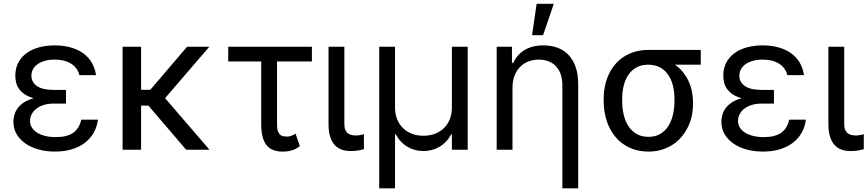

<svg xmlns="http://www.w3.org/2000/svg" viewBox="-20 -793 4600 1017"><path d="M264.2 -244.3Q235.4 -244.3 212.4 -237.2Q189.3 -230.1 172.9 -217.5Q156.6 -204.9 147.9 -188Q139.2 -171.2 139.2 -152Q139.2 -132.8 149 -117.2Q158.7 -101.6 176.5 -90.4Q194.2 -79.2 219.5 -73Q244.7 -66.8 275.6 -66.8Q335.2 -66.8 367.5 -89.5Q399.9 -112.2 410.5 -159.1H498.6Q494 -120.7 476 -89.5Q458.1 -58.2 428.8 -36Q399.5 -13.8 359.7 -2Q320 9.9 271.3 9.9Q223.7 9.9 183.4 -1.4Q143.1 -12.8 113.6 -33.6Q84.2 -54.3 67.6 -83.3Q51.1 -112.2 51.1 -147.7Q51.1 -164.4 55.8 -182.7Q60.4 -201 72.3 -218Q84.2 -235.1 105.1 -249.5Q126.1 -263.8 158.4 -272.7Q128.2 -281.2 109.2 -294.7Q90.2 -308.2 79.5 -324.2Q68.9 -340.2 65 -357.8Q61.1 -375.4 61.1 -392Q61.1 -430 76.2 -459.7Q91.3 -489.3 118.8 -510.1Q146.3 -530.9 184.8 -541.7Q223.4 -552.6 269.9 -552.6Q316.4 -552.6 354.6 -541.7Q392.8 -530.9 420.8 -510.7Q448.9 -490.4 466.1 -461.1Q483.3 -431.8 488.6 -394.9H400.6Q396.3 -413.4 385.5 -428.6Q374.6 -443.9 358.1 -454.7Q341.6 -465.6 319.4 -471.4Q297.2 -477.3 269.9 -477.3Q241.8 -477.3 218.9 -471.1Q196 -464.8 179.9 -453.7Q163.7 -442.5 155 -426.7Q146.3 -410.9 146.3 -392Q146.3 -358 175.6 -337.4Q204.9 -316.8 264.2 -316.8H329.5V-244.3Z M727.3 -317.5H776.3L970.9 -545.5H1088.8L854.4 -273.1L1089.5 0H965.9L766 -233.7H727.3V0H629.3V-545.5H727.3Z M1632.1 -467.3H1447.4V-132.1Q1447.4 -108.7 1452.8 -96.1Q1458.1 -83.5 1466.1 -77.6Q1474.1 -71.7 1483.5 -70.7Q1492.9 -69.6 1501.4 -69.6Q1514.2 -69.6 1526.1 -74.8Q1538 -79.9 1545.5 -85.2L1568.2 -18.5Q1556.1 -9.6 1544.4 -3.9Q1532.7 1.8 1521.5 4.8Q1510.3 7.8 1498.9 8.9Q1487.6 9.9 1475.9 9.9Q1448.2 9.9 1427.2 1.8Q1406.2 -6.4 1392 -24Q1377.8 -41.5 1370.7 -69.2Q1363.6 -96.9 1363.6 -136.4V-467.3H1188.9V-545.5H1632.1Z M1804 -545.5V-134.9Q1804 -115.8 1809.5 -104Q1815 -92.3 1824 -85.9Q1833.1 -79.5 1844.3 -77.4Q1855.5 -75.3 1866.5 -75.3Q1871.8 -75.3 1877.8 -76Q1883.9 -76.7 1889.7 -77.8Q1895.6 -78.8 1900.4 -80.1Q1905.2 -81.3 1907.7 -82.4V-2.8Q1897 0.4 1879.6 3.7Q1862.2 7.1 1836.6 7.1Q1811.8 7.1 1790.3 -0.4Q1768.8 -7.8 1753.4 -24.5Q1737.9 -41.2 1729 -68.4Q1720.2 -95.5 1720.2 -134.9V-545.5Z M1988.6 -545.5H2072.4V-223Q2072.4 -189.6 2083.3 -162.3Q2094.1 -134.9 2113.8 -115.2Q2133.5 -95.5 2161.2 -84.7Q2188.9 -73.9 2223 -73.9Q2257.1 -73.9 2285 -84.9Q2312.9 -95.9 2332.6 -115.6Q2352.3 -135.3 2362.9 -162.6Q2373.6 -190 2373.6 -223V-545.5H2457.4V0H2373.6V-81H2369.3Q2358.3 -59.3 2342.5 -43Q2326.7 -26.6 2307.9 -15.4Q2289.1 -4.3 2267.4 1.4Q2245.7 7.1 2223 7.1Q2200.3 7.1 2178.8 1.4Q2157.3 -4.3 2138.3 -15.4Q2119.3 -26.6 2103.7 -43Q2088.1 -59.3 2076.7 -81H2072.4V204.5H1988.6Z M2694.6 0H2610.8V-545.5H2691.8V-460.2H2698.9Q2708.5 -481.2 2723 -498Q2737.6 -514.9 2757.3 -527.2Q2777 -539.4 2802 -546Q2827.1 -552.6 2858 -552.6Q2899.5 -552.6 2933.6 -540Q2967.7 -527.3 2991.8 -501.8Q3016 -476.2 3029.3 -437.5Q3042.6 -398.8 3042.6 -346.6V204.5H2958.8V-340.9Q2958.8 -372.9 2950.3 -398.3Q2941.8 -423.7 2925.6 -441.2Q2909.4 -458.8 2886.4 -468Q2863.3 -477.3 2833.8 -477.3Q2804 -477.3 2778.6 -467.3Q2753.2 -457.4 2734.6 -438.4Q2715.9 -419.4 2705.3 -391.7Q2694.6 -364 2694.6 -328.1ZM2822.4 -772.7H2913.4L2856.5 -606.5H2798.3Z M3177.6 -269.9Q3177.6 -306.5 3184.8 -339.8Q3192.1 -373.2 3206 -402Q3219.8 -430.8 3240.1 -454Q3260.3 -477.3 3286.6 -493.8Q3312.9 -510.3 3344.6 -519.4Q3376.4 -528.4 3413.4 -528.4H3691.8V-450.3H3555.4Q3600.9 -418 3625.7 -366.5Q3650.6 -315 3650.6 -248.6V-238.6Q3650.6 -206.7 3643.5 -175.8Q3636.4 -144.9 3622.5 -117.4Q3608.7 -89.8 3588.6 -66.4Q3568.5 -43 3542.3 -26.1Q3516 -9.2 3484 0.4Q3452.1 9.9 3414.8 9.9Q3359 9.9 3314.8 -10.7Q3270.6 -31.2 3240.2 -67.3Q3209.9 -103.3 3193.7 -152.5Q3177.6 -201.7 3177.6 -258.5ZM3275.6 -258.5Q3275.6 -220.2 3283.6 -185.7Q3291.5 -151.3 3308.4 -125.2Q3325.3 -99.1 3351.7 -83.6Q3378.2 -68.2 3414.8 -68.2Q3451 -68.2 3477.1 -83.6Q3503.2 -99.1 3519.9 -125.2Q3536.6 -151.3 3544.6 -185.7Q3552.6 -220.2 3552.6 -258.5V-269.9Q3552.6 -306.1 3544.6 -338.8Q3536.6 -371.4 3519.7 -396.3Q3502.8 -421.2 3476.6 -435.7Q3450.3 -450.3 3413.4 -450.3Q3377.1 -450.3 3351 -435.7Q3324.9 -421.2 3308.2 -396.3Q3291.5 -371.4 3283.6 -338.8Q3275.6 -306.1 3275.6 -269.9Z M4014.2 -244.3Q3985.4 -244.3 3962.4 -237.2Q3939.3 -230.1 3922.9 -217.5Q3906.6 -204.9 3897.9 -188Q3889.2 -171.2 3889.2 -152Q3889.2 -132.8 3899 -117.2Q3908.7 -101.6 3926.5 -90.4Q3944.2 -79.2 3969.5 -73Q3994.7 -66.8 4025.6 -66.8Q4085.2 -66.8 4117.5 -89.5Q4149.9 -112.2 4160.5 -159.1H4248.6Q4244 -120.7 4226 -89.5Q4208.1 -58.2 4178.8 -36Q4149.5 -13.8 4109.7 -2Q4070 9.9 4021.3 9.9Q3973.7 9.9 3933.4 -1.4Q3893.1 -12.8 3863.6 -33.6Q3834.2 -54.3 3817.6 -83.3Q3801.1 -112.2 3801.1 -147.7Q3801.1 -164.4 3805.8 -182.7Q3810.4 -201 3822.3 -218Q3834.2 -235.1 3855.1 -249.5Q3876.1 -263.8 3908.4 -272.7Q3878.2 -281.2 3859.2 -294.7Q3840.2 -308.2 3829.5 -324.2Q3818.9 -340.2 3815 -357.8Q3811.1 -375.4 3811.1 -392Q3811.1 -430 3826.2 -459.7Q3841.3 -489.3 3868.8 -510.1Q3896.3 -530.9 3934.8 -541.7Q3973.4 -552.6 4019.9 -552.6Q4066.4 -552.6 4104.6 -541.7Q4142.8 -530.9 4170.8 -510.7Q4198.9 -490.4 4216.1 -461.1Q4233.3 -431.8 4238.6 -394.9H4150.6Q4146.3 -413.4 4135.5 -428.6Q4124.6 -443.9 4108.1 -454.7Q4091.6 -465.6 4069.4 -471.4Q4047.2 -477.3 4019.9 -477.3Q3991.8 -477.3 3968.9 -471.1Q3946 -464.8 3929.9 -453.7Q3913.7 -442.5 3905 -426.7Q3896.3 -410.9 3896.3 -392Q3896.3 -358 3925.6 -337.4Q3954.9 -316.8 4014.2 -316.8H4079.5V-244.3Z M4451.7 -545.5V-134.9Q4451.7 -115.8 4457.2 -104Q4462.7 -92.3 4471.8 -85.9Q4480.8 -79.5 4492 -77.4Q4503.2 -75.3 4514.2 -75.3Q4519.5 -75.3 4525.6 -76Q4531.6 -76.7 4537.5 -77.8Q4543.3 -78.8 4548.1 -80.1Q4552.9 -81.3 4555.4 -82.4V-2.8Q4544.7 0.4 4527.3 3.7Q4509.9 7.1 4484.4 7.1Q4459.5 7.1 4438 -0.4Q4416.5 -7.8 4401.1 -24.5Q4385.7 -41.2 4376.8 -68.4Q4367.9 -95.5 4367.9 -134.9V-545.5Z"/></svg>

Font: Interop
Style: Regular
Weight: 400
Designer: Rasmus Andersson, Google, Jang Haemin
Foundry: jhaemin
Version: Version 1.008